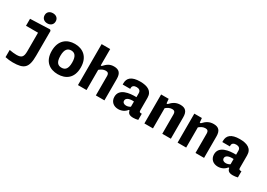

<svg xmlns="http://www.w3.org/2000/svg" viewBox="10 -1849 4321 3104"><g transform="rotate(30 2170.0 -297.5)"><path d="M480 -73 480.5 -537 463 -554.5 96 -541V-410.5H320.5V-65.5C320.5 42 291.5 74 195.5 74C156 74 112.5 69 63 59.5V194C108 204.5 159.5 210 205 210C416 210 480 153 480 -73ZM374 -615.5C435.5 -615.5 477 -653 477 -711C477 -769 435.5 -805 374 -805C312.5 -805 271 -769 271 -711C271 -653 312.5 -615.5 374 -615.5Z M1201 -267.5C1201 -468 1077 -553 930 -553C783 -553 659 -468 659 -267.5C659 -67 783 12 930 12C1077 12 1201 -67 1201 -267.5ZM1040 -268C1040 -142.5 992.5 -110 930 -110C867.5 -110 820 -142.5 820 -268C820 -393.5 867.5 -431 930 -431C992.5 -431 1040 -393.5 1040 -268Z M1463 0V-377C1497.5 -406.5 1535 -426.5 1577.5 -426.5C1614 -426.5 1637 -412 1637 -360V0H1797V-401C1797 -508.5 1752 -553 1660 -553C1580.5 -553 1536.5 -520 1480.5 -459H1463V-765H1303V0Z M2148 -553C1985 -553 1924.5 -488 1924.5 -395V-369.5H2065V-388C2065 -425 2094.5 -447 2142.5 -446.5C2187.5 -446 2219.5 -426.5 2219.5 -377.5V-304C2088 -307 1907 -284 1907 -132.5C1907 -44.5 1968.5 12 2058.5 12C2124 12 2181 -18 2214.5 -63H2230.5C2237 -18.5 2261.5 12 2338.5 12C2366.5 12 2396 8 2428.5 0V-114.5C2388 -112.5 2379.5 -121 2379.5 -151.5V-383.5C2379.5 -506.5 2288.5 -553 2148 -553ZM2074 -155.5C2074 -197 2115 -224 2194.5 -224L2219.5 -223V-124.5C2196 -110 2169 -101 2142 -101C2100 -101 2074 -122.5 2074 -155.5Z M3037 0V-401C3037 -508.5 2992 -553 2900 -553C2820.5 -553 2767 -520 2711 -459H2691.5L2684 -541H2543V0H2703V-377C2737.5 -406.5 2775 -426.5 2817.5 -426.5C2854 -426.5 2877 -412 2877 -360V0Z M3657 0V-401C3657 -508.5 3612 -553 3520 -553C3440.5 -553 3387 -520 3331 -459H3311.5L3304 -541H3163V0H3323V-377C3357.5 -406.5 3395 -426.5 3437.5 -426.5C3474 -426.5 3497 -412 3497 -360V0Z M4008 -553C3845 -553 3784.5 -488 3784.5 -395V-369.5H3925V-388C3925 -425 3954.5 -447 4002.5 -446.5C4047.5 -446 4079.5 -426.5 4079.5 -377.5V-304C3948 -307 3767 -284 3767 -132.5C3767 -44.5 3828.5 12 3918.5 12C3984 12 4041 -18 4074.5 -63H4090.5C4097 -18.5 4121.5 12 4198.5 12C4226.5 12 4256 8 4288.5 0V-114.5C4248 -112.5 4239.5 -121 4239.5 -151.5V-383.5C4239.5 -506.5 4148.5 -553 4008 -553ZM3934 -155.5C3934 -197 3975 -224 4054.5 -224L4079.5 -223V-124.5C4056 -110 4029 -101 4002 -101C3960 -101 3934 -122.5 3934 -155.5Z"/></g></svg>

Font: Monaspace Neon ExtraBold
Style: Regular
Weight: 800
Designer: Riley Cran & the Lettermatic Team
Foundry: Lettermatic
Version: Version 1.200 (Monaspace Neon)